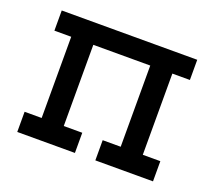

<svg xmlns="http://www.w3.org/2000/svg" viewBox="-92 -628 840 751"><g transform="rotate(20 327.5 -253.0)"><path d="M610 -422H537V-84H610V0H370V-84H445V-422H208V-84H285V0H45V-84H116V-422H46V-506H610Z"/></g></svg>

Font: Arvo
Style: Regular
Weight: 400
Designer: Anton Koovit (Cyrillic Expansion: Cyreal)
Foundry: Anton Koovit, Yassin Baggar
Version: Version 3.000